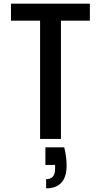

<svg xmlns="http://www.w3.org/2000/svg" viewBox="-20 -759 604 1049"><path d="M331 46H228V142H281V163C281 201 265 220 232 220V270C306 270 344 228 344 145C344 116 340 83 331 46ZM40 -646H199V0H313V-646H471V-739H40Z"/></svg>

Font: Malmofest Medium
Style: Regular
Weight: 500
Designer: Jonny Pinhorn (Poppins), Kolossal
Version: Version 1.004;Glyphs 3.1.2 (3151)